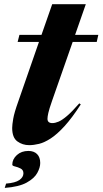

<svg xmlns="http://www.w3.org/2000/svg" viewBox="-20 -678 488 914"><path d="M228 -198.5Q214 -158.5 210 -140.2Q206 -122 206 -112.5Q206 -92 229.5 -92Q242.5 -92 259 -99Q275.5 -106 299.2 -126.2Q323 -146.5 357.5 -186L364.5 -181Q322.5 -116 287 -77.2Q251.5 -38.5 221.5 -19Q191.5 0.5 166 6.8Q140.5 13 119 13Q87 13 62.5 -5Q38 -23 38 -69Q38 -84 43 -113Q48 -142 67 -195L165.5 -478.5H64L72.5 -512H177.5L228.5 -658H388.5L337.5 -512H448L440.5 -478.5H326ZM38.5 106Q38.5 80 60.2 60.2Q82 40.5 115 40.5Q141.5 40.5 156.5 55.5Q171.5 70.5 171.5 98Q171.5 119.5 157.5 145.2Q143.5 171 107 191.2Q70.5 211.5 2.5 216.5L9 196Q53 192.5 72.2 179Q91.5 165.5 91.5 147Q91.5 131 78.2 124.2Q65 117.5 51.8 114.5Q38.5 111.5 38.5 106Z"/></svg>

Font: Newsreader Display
Style: Bold Italic
Weight: 700
Italic angle: -17°
Designer: Hugues Gentile
Foundry: Production Type
Version: Version 1.001